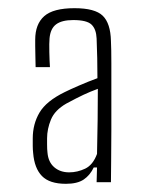

<svg xmlns="http://www.w3.org/2000/svg" viewBox="-20 -826 352 469"><path d="M141 -377Q101 -377 82.5 -396Q64 -415 61 -452Q60 -461 60 -469.5Q60 -478 60 -488Q60 -523 76.5 -551Q93 -579 138 -601Q150 -607 173 -617Q196 -627 218 -635Q218 -660 217.5 -684Q217 -708 216 -732Q215 -755 203.5 -766Q192 -777 159 -777Q131 -777 117 -766.5Q103 -756 101 -732Q100 -721 100.5 -698.5Q101 -676 102 -662H67Q67 -670 66.5 -685.5Q66 -701 66 -714Q66 -727 66 -729Q66 -767 88 -786.5Q110 -806 162 -806Q212 -806 231 -787.5Q250 -769 251 -726Q252 -707 252 -671.5Q252 -636 252 -593.5Q252 -551 252 -509Q252 -467 251.5 -432.5Q251 -398 251 -381H216Q216 -390 216.5 -399Q217 -408 217 -417H209Q200 -398 184.5 -387.5Q169 -377 141 -377ZM149 -405Q169 -405 188 -414Q207 -423 217 -450Q218 -494 218.5 -533Q219 -572 219 -609Q200 -602 184 -594.5Q168 -587 142 -573Q114 -557 104.5 -534Q95 -511 95 -488Q95 -486 95 -473.5Q95 -461 96 -453Q98 -430 112.5 -417.5Q127 -405 149 -405Z"/></svg>

Font: Big Shoulders Text Thin
Style: Regular
Weight: 100
Designer: Patric King
Foundry: XO Type Co
Version: Version 1.000; ttfautohint (v1.8.2)